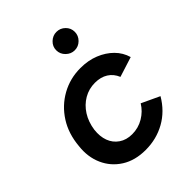

<svg xmlns="http://www.w3.org/2000/svg" viewBox="-209 -840 966 966"><g transform="rotate(-45 274.0 -357.0)"><path d="M259 12Q184 12 131 -21.5Q78 -55 52.5 -112Q27 -169 35 -239Q42 -321 81 -382Q120 -443 182 -477.5Q244 -512 318 -512Q373 -512 417.5 -494Q462 -476 493 -445Q524 -414 536 -372L429 -338Q415 -372 386.5 -390Q358 -408 317 -408Q274 -408 238 -387Q202 -366 178.5 -329Q155 -292 148 -243Q143 -199 155.5 -165.5Q168 -132 197 -112Q226 -92 267 -92Q311 -92 348 -114Q385 -136 407 -172L503 -127Q463 -59 399.5 -23.5Q336 12 259 12ZM361 -595Q335 -595 315 -614.5Q295 -634 295 -661Q295 -688 315 -707Q335 -726 361 -726Q388 -726 407.5 -707Q427 -688 427 -661Q427 -634 407.5 -614.5Q388 -595 361 -595Z"/></g></svg>

Font: Figtree SemiBold
Style: Italic
Weight: 600
Italic angle: -9.5°
Foundry: Erik Kennedy
Version: Version 2.001;gftools[0.9.30]